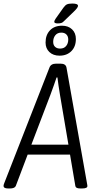

<svg xmlns="http://www.w3.org/2000/svg" viewBox="-38 -1061 548 1083"><path d="M7 2Q-18 2 -18 -13Q-18 -18 -14 -28L241 -680Q249 -702 279 -702H303Q333 -702 337 -680L452 -31Q453 -24 454 -19.5Q455 -15 455 -12Q455 2 426 2H414Q389 2 387 -12L357 -189H118L51 -12Q48 -5 39.5 -1.5Q31 2 20 2ZM247 -528 139 -245H348L300 -528Q296 -552 292 -579Q288 -606 286 -624H281Q275 -606 266 -580.5Q257 -555 247 -528ZM298 -747Q262 -747 240.5 -767.5Q219 -788 219 -821Q219 -864 244 -890Q269 -916 312 -916Q347 -916 368.5 -895.5Q390 -875 390 -841Q390 -798 364.5 -772.5Q339 -747 298 -747ZM301 -787Q323 -787 335 -801.5Q347 -816 347 -838Q347 -856 336.5 -866.5Q326 -877 308 -877Q286 -877 274 -862Q262 -847 262 -825Q262 -807 272.5 -797Q283 -787 301 -787ZM288 -929Q268 -929 268 -938Q268 -944 276 -956L320 -1018Q330 -1032 340 -1036.5Q350 -1041 370 -1041Q402 -1041 402 -1028Q402 -1018 379 -996L323 -942Q316 -934 308 -931.5Q300 -929 288 -929Z"/></svg>

Font: Asap Condensed Condensed Light
Style: Italic
Weight: 300
Width: 3
Italic angle: -6°
Designer: Pablo Cosgaya
Foundry: Omnibus-Type
Version: Version 3.001; ttfautohint (v1.8.4.7-5d5b)